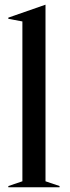

<svg xmlns="http://www.w3.org/2000/svg" viewBox="-20 -786 292 806"><path d="M15 -5 74 -25V-696L15 -707V-712L170 -766H171V-25L230 -5V0H15Z"/></svg>

Font: Nyght Serif
Style: Regular
Weight: 400
Designer: Maksym Kobuzan
Version: Version 0.410